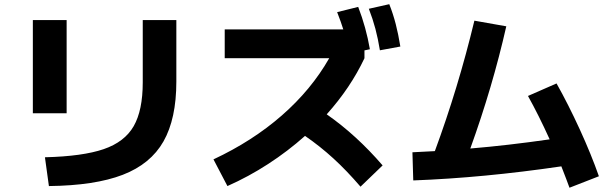

<svg xmlns="http://www.w3.org/2000/svg" viewBox="-20 -838 2852 899"><path d="M648.4 -452.1V-744.1H805.7V-456.1Q805.7 -281.7 745.4 -175.8Q685.1 -69.8 554.7 -19.5Q424.3 30.8 209 33.2L190.4 -101.6Q367.2 -106 465.3 -139.6Q563.5 -173.3 606 -247.3Q648.4 -321.3 648.4 -452.1ZM133.8 -744.1H292V-307.6H133.8Z M1521.5 -565.4H1032.2V-700.2H1587.4Q1577.6 -732.4 1558.6 -781.2L1657.2 -805.7Q1694.3 -709.5 1711.9 -607.4L1686.5 -602.1V-565.4Q1621.1 -426.8 1509.8 -302.7Q1648.9 -205.6 1771.5 -63.5L1668 36.1Q1603.5 -39.1 1541 -96.2Q1478.5 -153.3 1408.2 -201.7Q1327.6 -129.9 1235.8 -70.3Q1144 -10.7 1044.9 33.2L979.5 -91.8Q1162.1 -177.2 1299.8 -297.6Q1437.5 -418 1521.5 -565.4ZM1707 -796.9 1802.7 -818.4Q1820.8 -772.5 1833 -725.1Q1845.2 -677.7 1854.5 -620.1L1758.8 -602.5Q1750 -656.7 1737.8 -702.9Q1725.6 -749 1707 -796.9Z M2016.1 -130.4Q2125.5 -426.8 2201.2 -741.2L2350.6 -714.8Q2286.1 -430.2 2182.1 -142.6Q2356.9 -157.2 2553.7 -185.5Q2501 -301.3 2452.1 -388.7L2585.9 -447.3Q2640.6 -350.1 2694.6 -232.4Q2748.5 -114.7 2784.2 -12.7L2646.5 41Q2635.7 10.7 2608.4 -59.1Q2243.2 -5.4 1915 6.8L1911.1 -125Z"/></svg>

Font: Pretendard ExtraBold
Style: Regular
Weight: 800
Designer: Base glyphs from Inter by Rasmus Andersson; Hangeul glyphs from Noto Sans CJK(Source Han Sans) by Jang Soo-young and Kan
Foundry: Kil Hyung-jin
Version: Version 1.309